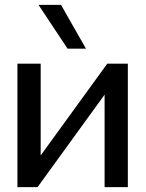

<svg xmlns="http://www.w3.org/2000/svg" viewBox="-20 -773 601 793"><path d="M335 -572 232 -753H139L259 -572ZM148 -131V-510H52V0H135L412 -382V0H508V-510H423Z"/></svg>

Font: LXGW Marker Gothic
Style: Regular
Weight: 400
Version: Version 1.001